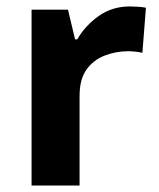

<svg xmlns="http://www.w3.org/2000/svg" viewBox="-20 -576 494 596"><path d="M383 -556Q394 -556 409 -555Q424 -554 433 -552L422 -412Q415 -414 401.5 -415.5Q388 -417 378 -417Q340 -417 305 -403.5Q270 -390 248.5 -360Q227 -330 227 -278V0H78V-546H191L213 -454H220Q244 -496 286 -526Q328 -556 383 -556Z"/></svg>

Font: Noto Sans Sundanese
Style: Bold
Weight: 700
Version: Version 2.003